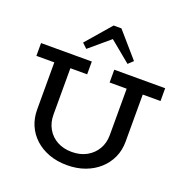

<svg xmlns="http://www.w3.org/2000/svg" viewBox="-165 -1107 1218 1269"><g transform="rotate(20 443.5 -472.5)"><path d="M443 14Q373 14 316 -7Q259 -28 218 -65.5Q177 -103 155 -153.5Q133 -204 133 -265V-638H246V-269Q246 -214 271 -170.5Q296 -127 340.5 -103Q385 -79 443 -79Q502 -79 546.5 -103.5Q591 -128 616.5 -171Q642 -214 642 -270V-638H755V-265Q755 -204 732 -153.5Q709 -103 667.5 -65.5Q626 -28 569 -7Q512 14 443 14ZM7 -596V-686H364V-596ZM522 -596V-686H880V-596ZM301 -752 267 -784 418 -959H473L625 -784L591 -752L444 -873Z"/></g></svg>

Font: BioRhyme Medium
Style: Regular
Weight: 500
Designer: Aoife Mooney
Foundry: Aoife Mooney Type
Version: Version 1.600;gftools[0.9.33]